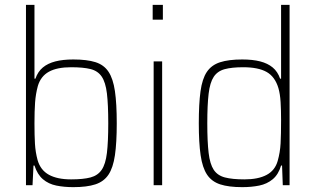

<svg xmlns="http://www.w3.org/2000/svg" viewBox="-20 -763 1300 791"><path d="M282 8Q244 8 212 1.5Q180 -5 157 -24.5Q134 -44 122 -81H118L114 0H87V-743H122V-439H126Q136 -468 156.5 -485Q177 -502 208 -510Q239 -518 282 -518Q338 -518 373 -507Q408 -496 427 -467.5Q446 -439 453.5 -387.5Q461 -336 461 -255Q461 -175 453.5 -123.5Q446 -72 427 -43.5Q408 -15 373 -3.5Q338 8 282 8ZM273 -24Q323 -24 353 -32Q383 -40 399 -63.5Q415 -87 420.5 -133Q426 -179 426 -255Q426 -332 420.5 -378Q415 -424 399 -447.5Q383 -471 353 -478.5Q323 -486 273 -486Q215 -486 181.5 -467.5Q148 -449 136 -409Q127 -376 124.5 -340.5Q122 -305 122 -255Q122 -206 124 -171Q126 -136 135 -103Q147 -62 181.5 -43Q216 -24 273 -24Z M609 -682V-743H651V-682ZM613 0V-510H648V0Z M978 8Q922 8 887 -3.5Q852 -15 833 -43.5Q814 -72 806.5 -123.5Q799 -175 799 -255Q799 -335 806 -386.5Q813 -438 832 -466.5Q851 -495 886.5 -506.5Q922 -518 978 -518Q1021 -518 1052 -510Q1083 -502 1103.5 -485Q1124 -468 1134 -439H1138V-743H1173V0H1145L1142 -81H1138Q1127 -44 1103.5 -24.5Q1080 -5 1048 1.5Q1016 8 978 8ZM987 -24Q1044 -24 1078.5 -42.5Q1113 -61 1124 -100Q1134 -135 1136 -172.5Q1138 -210 1138 -269Q1138 -309 1136 -342.5Q1134 -376 1127 -400Q1113 -447 1078.5 -466.5Q1044 -486 982 -486Q935 -486 905.5 -478Q876 -470 860.5 -446.5Q845 -423 839.5 -377Q834 -331 834 -255Q834 -179 839.5 -133Q845 -87 860.5 -63.5Q876 -40 906.5 -32Q937 -24 987 -24Z"/></svg>

Font: Saira SemiCondensed Thin
Style: Regular
Weight: 250
Width: 4
Designer: Hector Gatti with collaboration of the Omnibus-Type team
Foundry: Omnibus-Type
Version: Version 1.101